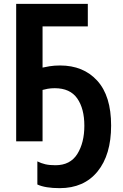

<svg xmlns="http://www.w3.org/2000/svg" viewBox="-20 -734 640 997"><path d="M557 -82Q557 -236 485 -315Q413 -394 292 -394Q262 -394 237.5 -390Q213 -386 201 -383V-597H436V-714H64V0H201V-267Q211 -270 227.5 -273Q244 -276 264 -276Q344 -276 381 -223Q418 -170 418 -81Q418 7 381.5 65.5Q345 124 268 124Q237 124 215.5 119Q194 114 174 104V224Q215 243 290 243Q416 243 486.5 156.5Q557 70 557 -82Z"/></svg>

Font: Noto Sans Mono UI
Style: Bold
Weight: 700
Designer: Monotype Design team
Foundry: Monotype Imaging Inc.
Version: 1.000